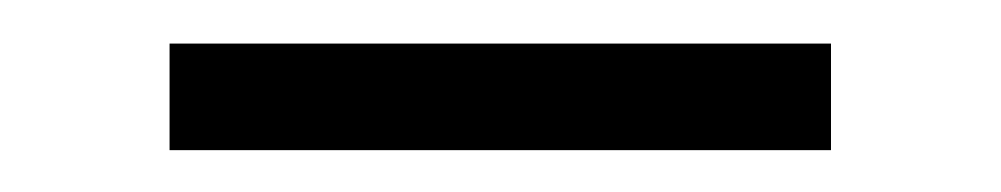

<svg xmlns="http://www.w3.org/2000/svg" viewBox="-20 -280 464 89"><path d="M58.6 -210.4V-259.8H365.2V-210.4Z"/></svg>

Font: Elstob Medium
Style: Regular
Weight: 500
Designer: Peter S. Baker
Version: Version 1.015